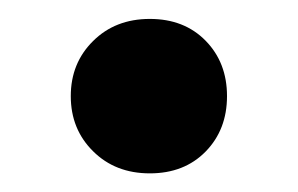

<svg xmlns="http://www.w3.org/2000/svg" viewBox="-20 -379 317 204"><path d="M78.9 -218.3Q55.2 -241.7 55.2 -276.9Q55.2 -312 78.9 -335.4Q102.5 -358.9 139.2 -358.9Q175.8 -358.9 198.5 -335.7Q221.2 -312.5 221.2 -276.9Q221.2 -241.2 198.5 -218Q175.8 -194.8 139.2 -194.8Q102.5 -194.8 78.9 -218.3Z"/></svg>

Font: Lumene Sans Medium
Style: Regular
Weight: 500
Designer: Deni Anggara
Version: Version 1.003;Glyphs 3.1.2 (3151)